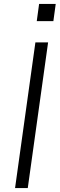

<svg xmlns="http://www.w3.org/2000/svg" viewBox="-20 -962 305 982"><path d="M57 0 161 -745H226L122 0ZM168 -854 180 -942H265L253 -854Z"/></svg>

Font: Plus Jakarta Sans Light
Style: Italic
Weight: 300
Italic angle: -8°
Designer: Gumpita Rahayu
Foundry: Tokotype
Version: Version 2.071; ttfautohint (v1.8.4.7-5d5b);gftools[0.9.29]